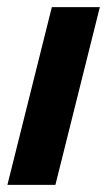

<svg xmlns="http://www.w3.org/2000/svg" viewBox="-20 -520 302 540"><path d="M0.8 0 125.8 -500H260.8L135.8 0Z"/></svg>

Font: Funnel Sans Light
Style: Bold Italic
Weight: 700
Italic angle: -14.036°
Version: Version 1.000